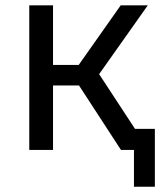

<svg xmlns="http://www.w3.org/2000/svg" viewBox="-20 -570 639 730"><path d="M91.3 0V-549.8H181.6V-323.2H279.3L439 -549.8H542L356.9 -288.1L493.2 -80.1H568.8V140.1H489.3V0H439.9L280.3 -245.1H181.6V0Z"/></svg>

Font: UDEV Gothic 35
Style: Regular
Weight: 400
Version: v2.1.0; ttfautohint (v1.8.4.7-5d5b-dirty) -l 6 -r 45 -G 200 